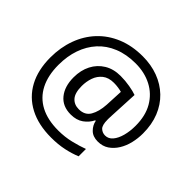

<svg xmlns="http://www.w3.org/2000/svg" viewBox="-181 -943 1260 1260"><g transform="rotate(45 449.5 -312.5)"><path d="M841 -357Q841 -311 830.5 -267Q820 -223 798 -187.5Q776 -152 744 -130.5Q712 -109 668 -109Q622 -109 595.5 -135.5Q569 -162 563 -196H558Q540 -159 505 -134Q470 -109 417 -109Q341 -109 299.5 -160Q258 -211 258 -295Q258 -361 284 -411.5Q310 -462 357.5 -491Q405 -520 470 -520Q514 -520 556.5 -512.5Q599 -505 623 -496L613 -293Q612 -275 612 -267.5Q612 -260 612 -257Q612 -205 630.5 -188Q649 -171 674 -171Q705 -171 726.5 -196.5Q748 -222 759.5 -264.5Q771 -307 771 -358Q771 -451 733.5 -515.5Q696 -580 630.5 -614Q565 -648 482 -648Q397 -648 331 -621Q265 -594 220.5 -545Q176 -496 153 -429.5Q130 -363 130 -283Q130 -185 165 -116.5Q200 -48 267.5 -12.5Q335 23 433 23Q494 23 549.5 9.5Q605 -4 648 -20V48Q605 66 551.5 77.5Q498 89 433 89Q315 89 231 45Q147 1 102.5 -81.5Q58 -164 58 -280Q58 -373 87 -452.5Q116 -532 171 -590.5Q226 -649 304.5 -681.5Q383 -714 482 -714Q560 -714 625.5 -689.5Q691 -665 739.5 -618.5Q788 -572 814.5 -506Q841 -440 841 -357ZM336 -293Q336 -229 361.5 -200Q387 -171 430 -171Q486 -171 510.5 -213Q535 -255 539 -322L545 -447Q532 -451 512 -454Q492 -457 471 -457Q422 -457 392 -433Q362 -409 349 -371.5Q336 -334 336 -293Z"/></g></svg>

Font: hexlsinhala05
Style: Book
Weight: 400
Designer: Jelle Bosma - Monotype Design Team
Foundry: Monotype Imaging Inc.
Version: Version 2.003